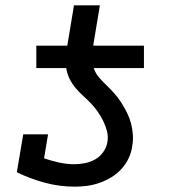

<svg xmlns="http://www.w3.org/2000/svg" viewBox="-20 -691 640 719"><path d="M519 -436H116V-520H232L257 -671H354L329 -520H519ZM260 8Q202 8 147 -7Q92 -22 43 -46L67 -188H160L145 -98Q172 -89 200.5 -82.5Q229 -76 259 -76Q278 -76 298 -80Q318 -84 336 -94Q354 -104 366.5 -121.5Q379 -139 382 -158Q386 -180 380.5 -200.5Q375 -221 366 -239Q357 -257 345.5 -273.5Q334 -290 320 -304.5Q306 -319 291 -332.5Q276 -346 263 -361.5Q250 -377 241 -395Q232 -413 228.5 -433.5Q225 -454 226.5 -476Q228 -498 232 -520H329Q325 -498 325 -475.5Q325 -453 332 -433.5Q339 -414 353 -398.5Q367 -383 382 -368.5Q397 -354 410.5 -338.5Q424 -323 435 -305.5Q446 -288 455.5 -269Q465 -250 470.5 -229.5Q476 -209 477.5 -187Q479 -165 475 -143Q472 -120 461.5 -98Q451 -76 434.5 -58Q418 -40 396.5 -27Q375 -14 352 -6Q329 2 306 5Q283 8 260 8Z"/></svg>

Font: Iosevka Etoile Medium
Style: Italic
Weight: 500
Italic angle: -9°
Designer: Belleve Invis
Foundry: Belleve Invis
Version: Version 22.1.2; ttfautohint (v1.8.4)